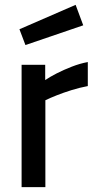

<svg xmlns="http://www.w3.org/2000/svg" viewBox="-20 -765 396 785"><path d="M68.3 0V-500H164.8V-437.7Q183.2 -450.2 211.7 -464.9Q240.2 -479.5 273.7 -492.5Q307.1 -505.5 339 -511.3V-413.1Q305.5 -406.8 272.4 -396.5Q239.3 -386.2 211.5 -375.1Q183.7 -364.1 165.5 -355.1V0ZM84 -580.8 59.5 -645.4 289.2 -745.2 320.3 -661.5Z"/></svg>

Font: TitilliumWeb ExtraLight
Style: Regular
Weight: 400
Designer: Mohamed Gaber, Accademia di Belle Arti di Urbino and others
Foundry: Kief Type Foundry, Accademia di Belle Arti di Urbino and others
Version: Version 3.000; ttfautohint (v1.8.2)